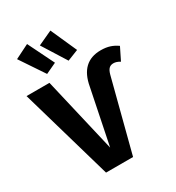

<svg xmlns="http://www.w3.org/2000/svg" viewBox="-240 -1121 1148 1255"><g transform="rotate(-30 333.5 -493.0)"><path d="M54 -933 176 -751 257 -789 160 -986ZM228 -936 341 -756 424 -789 336 -986ZM187 0H391L531 -541C542 -581 558 -595 586 -595C600 -595 616 -590 634 -579L680 -672C644 -697 609 -710 556 -710C456 -710 396 -653 376 -540L292 -128L160 -693H-13Z"/></g></svg>

Font: Fira Sans
Style: Bold
Weight: 700
Designer: Carrois Corporate & Edenspiekermann AG
Foundry: Carrois Corporate GbR & Edenspiekermann AG
Version: Version 4.203